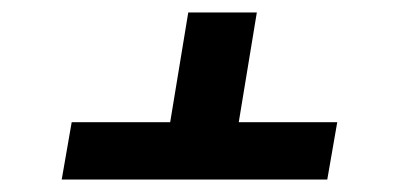

<svg xmlns="http://www.w3.org/2000/svg" viewBox="-20 -582 640 308"><path d="M79 -294 95 -386H253L282 -562H392L363 -386H521L505 -294Z"/></svg>

Font: Iosevka HT Extended
Style: Bold Italic
Weight: 700
Width: 7
Italic angle: -9°
Monospace: yes
Designer: Belleve Invis
Foundry: Belleve Invis
Version: Version 32.3.0; ttfautohint (v1.8.4)